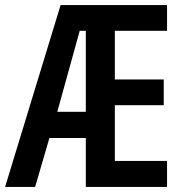

<svg xmlns="http://www.w3.org/2000/svg" viewBox="-21 -734 724 754"><path d="M635 0H316V-192H173L117 0H-1L217 -714H635V-613H430V-422H622V-321H430V-102H635ZM204 -295H316V-613H292Z"/></svg>

Font: Noto Sans Malayalam ExtraCondensed SemiBold
Style: Regular
Weight: 600
Width: 2
Designer: Jelle Bosma - Monotype Design Team
Foundry: Monotype Imaging Inc.
Version: Version 2.104; ttfautohint (v1.8.4.7-5d5b)